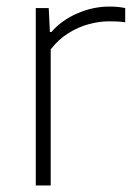

<svg xmlns="http://www.w3.org/2000/svg" viewBox="-20 -565 409 585"><path d="M89 0V-540.5H128.5L132 -467.5H136.5Q168.5 -504 216.2 -524.5Q264 -545 312.5 -545Q326.5 -545 337.8 -544Q349 -543 361.5 -540.5V-497Q349.5 -499 337.5 -499.5Q325.5 -500 311.5 -500Q282.5 -500 250 -491.2Q217.5 -482.5 187.2 -463.2Q157 -444 134.5 -414.5V0Z"/></svg>

Font: Encode Sans SemiExpanded ExtraLight
Style: Regular
Weight: 250
Width: 6
Designer: Multiple Designers
Foundry: Impallari Type
Version: Version 3.002